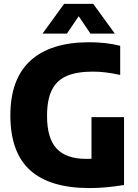

<svg xmlns="http://www.w3.org/2000/svg" viewBox="-20 -970 718 1000"><path d="M626 -360V-6.5Q529 9.5 446.5 9.5Q239.5 9.5 136.8 -83.5Q34 -176.5 34 -369Q34 -559 139 -654.5Q244 -750 445.5 -750Q532 -750 606 -731.5V-579.5Q529.5 -597 464.5 -597Q379.5 -597 327.2 -574.2Q275 -551.5 250 -501Q225 -450.5 225 -366.5Q225 -248.5 275.5 -195.5Q326 -142.5 429 -142.5Q447.5 -142.5 456.5 -143V-360ZM578 -795H451L390 -885.5L328.5 -795H201.5L314 -950H465.5Z"/></svg>

Font: Encode Sans Semi Condensed ExBd
Style: Regular
Weight: 800
Width: 4
Designer: Multiple Designers
Foundry: Impallari Type
Version: Version 2.000